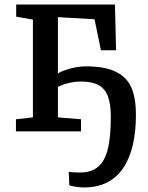

<svg xmlns="http://www.w3.org/2000/svg" viewBox="-20 -575 649 840"><path d="M124 -61.5V-489.3L50.8 -502V-555.2H482.9L487.8 -355H421.4L393.6 -490.7L233.4 -500V-253.4Q252.9 -266.1 288.3 -275.4Q323.7 -284.7 355.5 -284.7Q439.5 -284.7 487.5 -260.7Q535.6 -236.8 555.2 -190.9Q574.7 -145 574.7 -73.2Q574.7 80.1 517.3 162.6Q460 245.1 347.2 245.1Q331.1 245.1 311.8 242.2Q292.5 239.3 283.2 235.4L280.8 176.3Q293.9 179.7 330.1 179.7Q379.9 179.7 409.4 154.5Q439 129.4 451.9 76.4Q464.8 23.4 464.8 -64Q464.8 -121.1 451.7 -154.8Q438.5 -188.5 409.9 -203.4Q381.3 -218.3 333 -218.3Q307.6 -218.3 280.3 -211.7Q252.9 -205.1 233.4 -194.8V-61.5L334.5 -53.2V0H49.8V-53.2Z"/></svg>

Font: Merriweather
Style: Regular
Weight: 400
Designer: Eben Sorkin
Foundry: Eben Sorkin
Version: Version 1.584; ttfautohint (v1.6)